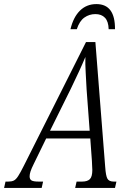

<svg xmlns="http://www.w3.org/2000/svg" viewBox="-70 -920 636 940"><path d="M-50 0 -43 -31H-29Q-13 -31 -2.5 -36Q8 -41 19 -58Q30 -75 47 -109L351 -714H397L445 -103Q448 -59 456 -45Q464 -31 487 -31H500L493 0H298L305 -31H332Q358 -31 370 -43Q382 -55 382 -88Q382 -95 381 -108.5Q380 -122 380 -132L372 -242H156L96 -119Q84 -95 79.5 -81Q75 -67 75 -57Q75 -42 84.5 -36.5Q94 -31 119 -31H141L134 0ZM277 -486 175 -280H369L354 -482Q352 -526 349.5 -565.5Q347 -605 348 -641Q333 -605 316.5 -569.5Q300 -534 277 -486ZM275 -777Q289 -836 321.5 -868Q354 -900 402 -900Q494 -900 493 -777H462Q461 -815 444 -833Q427 -851 397 -851Q367 -851 343 -834Q319 -817 306 -777Z"/></svg>

Font: Noto Serif ExtraCondensed Light
Style: Italic
Weight: 300
Width: 2
Italic angle: -12°
Designer: Monotype Design Team
Foundry: Monotype Imaging Inc.
Version: Version 2.014; ttfautohint (v1.8.4.7-5d5b)